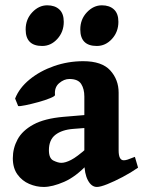

<svg xmlns="http://www.w3.org/2000/svg" viewBox="-20 -704 553 738"><path d="M352.5 14.6Q331.5 14.6 317.9 -11Q304.2 -36.6 304.2 -80.1V-333Q304.2 -362.3 292 -381.3Q279.8 -400.4 246.6 -400.4Q226.1 -400.4 207.3 -384.3Q188.5 -368.2 191.4 -338.9Q191.9 -334.5 172.9 -326.7Q153.8 -318.8 127.2 -311.5Q100.6 -304.2 78.1 -299.6Q55.7 -294.9 49.8 -296.4L38.1 -325.2Q54.2 -366.2 94 -398.7Q133.8 -431.2 187.7 -450Q241.7 -468.8 299.8 -468.8Q371.6 -468.8 403.8 -433.3Q436 -397.9 436 -347.7V-126Q436 -87.9 455.6 -87.9Q462.4 -87.9 470.7 -90.6Q479 -93.3 498.5 -101.1L510.7 -59.6Q483.4 -40.5 451.4 -23.7Q419.4 -6.8 392.6 3.9Q365.7 14.6 352.5 14.6ZM147.9 14.6Q119.6 14.6 92.3 2.9Q64.9 -8.8 47.1 -33.4Q29.3 -58.1 29.3 -95.7Q29.3 -134.3 47.6 -168.2Q65.9 -202.1 108.4 -225.3Q150.9 -248.5 223.6 -254.9L362.8 -266.6L367.7 -216.8L260.7 -208.5Q217.8 -205.1 192.9 -185.8Q168 -166.5 168 -126.5Q168 -95.2 185.5 -86.7Q203.1 -78.1 215.8 -78.1Q231.4 -78.1 253.4 -89.4Q275.4 -100.6 314 -134.8L317.9 -74.2Q272 -24.9 226.6 -5.1Q181.2 14.6 147.9 14.6ZM225.1 -620.1Q225.1 -581.5 200.4 -554.4Q175.8 -527.3 142.1 -527.3Q78.6 -527.3 78.6 -590.8Q78.6 -629.9 104 -656.7Q129.4 -683.6 161.6 -683.6Q190.9 -683.6 208 -667.7Q225.1 -651.9 225.1 -620.1ZM435.1 -620.1Q435.1 -581.5 410.4 -554.4Q385.7 -527.3 352.1 -527.3Q288.6 -527.3 288.6 -590.8Q288.6 -629.9 314 -656.7Q339.4 -683.6 371.6 -683.6Q400.9 -683.6 418 -667.7Q435.1 -651.9 435.1 -620.1Z"/></svg>

Font: Gentium Book Plus
Style: Bold
Weight: 700
Designer: Victor Gaultney, Annie Olsen, Iska Routamaa, Becca Hirsbrunner
Foundry: SIL International
Version: Version 6.101